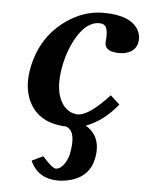

<svg xmlns="http://www.w3.org/2000/svg" viewBox="-50 -486 575 753"><g transform="rotate(5 237.5 -109.5)"><path d="M96.7 157.2 141.1 136.2Q177.2 177.7 192.9 180.2Q217.3 180.2 235.8 142.1Q240.7 131.3 243.2 122.1Q262.2 32.2 224.1 14.2Q221.2 12.7 219.2 12.2H226.6Q112.8 11.2 72.3 -72.8Q44.9 -130.4 61.5 -210Q87.4 -332 185.1 -398.9Q252 -444.8 327.6 -444.8Q434.1 -444.8 465.8 -389.6Q478.5 -366.2 473.1 -339.8Q465.3 -303.2 420.9 -294.4Q411.6 -293 403.3 -293Q350.1 -293 345.7 -323.2Q345.2 -327.6 345.2 -331.1Q352.1 -389.6 330.6 -399.9Q323.2 -402.8 314.5 -402.8Q261.2 -402.8 220.2 -326.7Q197.8 -284.7 186 -231Q162.6 -120.6 205.6 -66.9Q228.5 -39.6 262.2 -39.1Q306.2 -40.5 383.8 -125L420.4 -91.8Q365.2 -23.4 296.4 2Q361.3 41 343.8 127.9Q328.6 200.2 252.4 220.2Q230 225.6 206.1 226.1Q126 225.1 96.7 157.2Z"/></g></svg>

Font: Linux Libertine Slanted O
Style: Bold Slanted
Weight: 700
Designer: Philipp H. Poll
Foundry: Philipp H. Poll
Version: Version 5.0.0